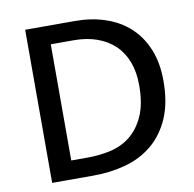

<svg xmlns="http://www.w3.org/2000/svg" viewBox="-73 -704 788 778"><g transform="rotate(-10 321.0 -315.0)"><path d="M285 -630Q352 -630 409 -611Q466 -592 507.5 -554.5Q549 -517 572.5 -460.5Q596 -404 596 -329Q596 -238 568 -175Q540 -112 492.5 -73Q445 -34 382.5 -17Q320 0 250 0H80V-630ZM172 -76H241Q289 -76 335 -86.5Q381 -97 416.5 -125.5Q452 -154 474 -203Q496 -252 496 -329Q496 -383 480 -425Q464 -467 434 -495.5Q404 -524 361.5 -539Q319 -554 267 -554H172Z"/></g></svg>

Font: Mukta Mahee
Style: Regular
Weight: 400
Designer: Shuchita Grover, Noopur Datye, Girish Dalvi, Yashodeep Gholap
Foundry: Ek Type
Version: Version 2.538;PS 1.000;hotconv 16.6.51;makeotf.lib2.5.65220;